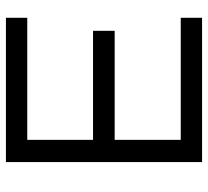

<svg xmlns="http://www.w3.org/2000/svg" viewBox="-47 -655 702 648"><g transform="rotate(-90 304.0 -331.0)"><path d="M81 0V-662H568V-590H156V-368H524V-295H156V-72H568V0Z"/></g></svg>

Font: Questrial
Style: Regular
Weight: 400
Designer: Joe Prince, Laura Meseguer
Foundry: Joe Prince, Laura Meseguer
Version: Version 2.000; ttfautohint (v1.8.3)